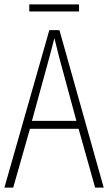

<svg xmlns="http://www.w3.org/2000/svg" viewBox="-20 -945 491 872"><path d="M339 -925H113V-893H339ZM412 -93H451L250 -808H204L0 -93H40L116 -360H337ZM249 -684 327 -396H125L204 -684C212 -716 220 -742 227 -772C234 -742 242 -714 249 -684Z"/></svg>

Font: Noto Sans Telugu UI Condensed ExtraLight
Style: Regular
Weight: 200
Width: 3
Designer: Jelle Bosma - Monotype Design Team
Foundry: Monotype Imaging Inc.
Version: Version 2.005